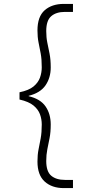

<svg xmlns="http://www.w3.org/2000/svg" viewBox="-20 -831 438 984"><path d="M307 133Q246 133 209 99.5Q172 66 172 -3Q172 -38 177.5 -65Q183 -92 188.5 -122Q194 -152 194 -193Q194 -220 185 -245Q176 -270 152 -290Q128 -310 80 -321V-358Q128 -368 152 -388Q176 -408 185 -433.5Q194 -459 194 -486Q194 -528 188.5 -557Q183 -586 177.5 -613.5Q172 -641 172 -675Q172 -746 209 -778.5Q246 -811 307 -811H354V-770H313Q268 -770 242.5 -748Q217 -726 217 -672Q217 -639 222.5 -612.5Q228 -586 234 -556Q240 -526 240 -485Q240 -433 213.5 -394Q187 -355 127 -340V-338Q187 -324 213.5 -285.5Q240 -247 240 -193Q240 -153 234 -123Q228 -93 222.5 -65.5Q217 -38 217 -6Q217 48 242.5 69.5Q268 91 313 91H354V133Z"/></svg>

Font: DM Sans 17pt ExtraLight
Style: Regular
Weight: 250
Version: Version 4.004;gftools[0.9.30]